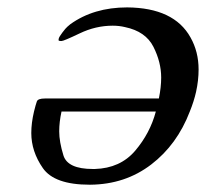

<svg xmlns="http://www.w3.org/2000/svg" viewBox="-20 -489 562 524"><path d="M224.6 15.1Q128.4 15.1 96.9 -30.3Q65.4 -75.7 65.4 -126Q65.4 -153.3 72.8 -184.6Q77.6 -204.1 80.6 -212.2Q83.5 -220.2 102.5 -220.2H413.6Q419.9 -251 419.9 -277.3Q419.9 -319.3 398.7 -361.3Q377.4 -403.3 321.3 -415Q305.2 -418.9 287.6 -418.9Q241.2 -418.9 197.5 -397.9Q153.8 -377 147.7 -377Q141.6 -377 140.4 -378.2Q139.2 -379.4 140.4 -384Q141.6 -388.7 150.4 -400.4Q159.2 -412.1 163.8 -416Q168.5 -419.9 171.9 -422.9Q235.8 -468.8 327.1 -468.8Q455.1 -467.8 500 -386.7Q522 -347.7 522 -299.3Q522 -269.5 515.1 -238.3Q509.3 -212.4 498 -184.6Q463.4 -94.2 392.6 -40Q321.8 14.2 226.6 15.1ZM147.9 -184.6Q141.6 -156.2 141.6 -130.4Q141.6 -102.1 153.1 -64.9Q164.6 -27.8 233.4 -27.8H238.8Q308.1 -29.8 348.9 -77.6Q389.6 -125.5 405.3 -184.6Z"/></svg>

Font: Caudex
Style: Italic
Weight: 400
Italic angle: -13°
Version: Version 1.04